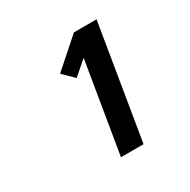

<svg xmlns="http://www.w3.org/2000/svg" viewBox="-123 -956 745 751"><g transform="rotate(-30 250.0 -580.5)"><path d="M217 -323 285 -733 222 -678 174 -725 302 -838H404L319 -323Z"/></g></svg>

Font: Iosevka Heavy Oblique
Style: Regular
Weight: 900
Italic angle: -9°
Monospace: yes
Designer: Belleve Invis
Foundry: Belleve Invis
Version: Version 32.5.0; ttfautohint (v1.8.4)